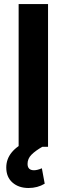

<svg xmlns="http://www.w3.org/2000/svg" viewBox="-20 -731 332 956"><path d="M219.2 0H72.8V-710.9H219.2ZM192.4 -1Q156.2 19.5 136.7 39.3Q117.2 59.1 117.2 85Q117.2 116.7 149.4 116.7Q165.5 116.7 188.5 106.9L202.6 183.6Q167 205.1 122.1 205.1Q73.2 205.1 42.2 178Q11.2 150.9 11.2 103Q11.2 19 120.1 -30.3Z"/></svg>

Font: SteelSelectRoboto
Style: Roboto-Bold
Weight: 700
Designer: Google
Version: Version 2.137; 2017